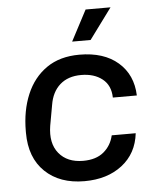

<svg xmlns="http://www.w3.org/2000/svg" viewBox="-53 -774 680 829"><g transform="rotate(-5 287.5 -360.0)"><path d="M280 9Q173 9 109.5 -52Q46 -113 46 -221V-228Q46 -317 75.5 -387Q105 -457 162.5 -497Q220 -537 305 -537Q411 -537 472.5 -483.5Q534 -430 537 -340H433Q432 -393 396.5 -421Q361 -449 305 -449Q248 -449 213 -418Q178 -387 169 -331L153 -242Q141 -167 177 -123Q213 -79 282 -79Q338 -79 371 -106.5Q404 -134 414 -178H518Q508 -91 443.5 -41Q379 9 280 9ZM279 -596 349 -729H457L359 -596Z"/></g></svg>

Font: Hubot Sans Medium
Style: Italic
Weight: 500
Italic angle: -10°
Designer: Deni Anggara
Foundry: GitHub
Version: Version 1.001; ttfautohint (v1.8.4.7-5d5b);gftools[0.9.31]